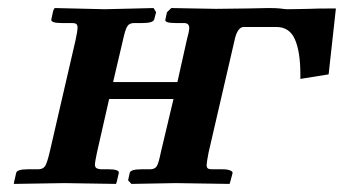

<svg xmlns="http://www.w3.org/2000/svg" viewBox="-20 -454 851 475"><path d="M595.2 -433.1 643.1 -434.1Q664.1 -434.1 671.9 -433.1Q685.5 -431.2 690.9 -431.2Q701.2 -431.2 718.8 -431.6Q736.3 -432.1 744.1 -432.1Q761.2 -433.1 811 -433.1L793 -270L723.1 -258.8V-270Q723.1 -325.7 709.7 -356.4Q696.3 -387.2 664.1 -387.2H583Q569.3 -387.2 562 -361.8L496.1 -77.1Q491.2 -51.8 491.2 -45.9Q491.2 -39.6 494.1 -37.4Q497.1 -35.2 504.9 -35.2H529.8Q543 -35.2 549.8 -32.2Q556.6 -29.3 555.2 -24.9L549.8 -4.9L547.9 1L414.1 -1Q397.9 -0.5 359.4 0Q320.8 0.5 305.2 1L296.9 -7.8L300.8 -25.9Q302.2 -35.2 330.1 -35.2H351.1Q363.3 -35.2 367.9 -43Q372.6 -50.8 377.9 -77.1L409.2 -209H250L220.2 -78.1Q214.8 -52.2 214.8 -47.9Q214.8 -41 218 -38.6Q221.2 -36.1 229 -35.2H249Q262.7 -35.2 268.8 -32.7Q274.9 -30.3 273.9 -25.9L269 -4.9L267.1 1L139.2 -1Q121.6 -1 76.4 0Q31.2 1 14.2 1L15.1 -4.9L20 -25.9Q21.5 -35.2 48.8 -35.2H75.2Q86.9 -35.6 91.8 -43.5Q96.7 -51.3 103 -78.1L167 -355Q171.9 -378.4 171.9 -384.8Q171.9 -392.1 168.9 -394.5Q166 -397 158.2 -397H132.8Q105.5 -397 106.9 -405.8L111.8 -428.2L115.2 -434.1L238.8 -431.2Q256.8 -431.6 299.6 -432.6Q342.3 -433.6 359.9 -434.1L366.2 -423.8L361.8 -407.2Q360.4 -397 333 -397H312Q300.3 -397 295.2 -389.4Q290 -381.8 284.2 -355L259.8 -251H418.9L441.9 -354Q448.2 -377 448.2 -384.8Q448.2 -397 435.1 -397H414.1Q386.2 -397 389.2 -405.8L393.1 -423.8L403.8 -434.1L514.2 -432.1Q526.4 -432.1 554.7 -432.6Q583 -433.1 595.2 -433.1Z"/></svg>

Font: Linux Libertine G
Style: Bold Italic
Weight: 700
Italic angle: -11.5°
Designer: Philipp H. Poll
Foundry: Philipp H. Poll
Version: Version 4.1.0